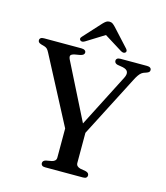

<svg xmlns="http://www.w3.org/2000/svg" viewBox="-128 -984 937 1081"><g transform="rotate(15 341.0 -443.0)"><path d="M396 -227 306.5 -208 86 -628.5Q78.5 -643 72 -649Q65.5 -655 54 -658L38 -662.5Q26.5 -666 22.2 -670.8Q18 -675.5 18 -682Q18 -690.5 24.2 -695.2Q30.5 -700 43.5 -700H261Q274 -700 281 -695.2Q288 -690.5 288 -682Q288 -667 264 -662L235 -657Q215.5 -653 211 -645.5Q206.5 -638 214 -622L393 -266L353 -243L537 -602.5Q548 -624 543 -638Q538 -652 514 -657.5L481.5 -663Q473.5 -665 468.8 -669.8Q464 -674.5 464 -682Q464 -690.5 470.2 -695.2Q476.5 -700 489 -700H643.5Q656 -700 662.5 -695.2Q669 -690.5 669 -682Q669 -675.5 665 -671Q661 -666.5 649.5 -662.5L642 -660Q631.5 -657 623.2 -650.8Q615 -644.5 606.8 -632.8Q598.5 -621 587.5 -599ZM289.5 -254 406 -254.5V-71Q406 -60 412.5 -53.5Q419 -47 430.5 -44L464 -38Q482.5 -33 482.5 -18Q482.5 -10 476.8 -5Q471 0 458.5 0H237Q224.5 0 218.8 -5Q213 -10 213 -18Q213 -33 231.5 -38L265 -44Q277 -47 283.2 -53.5Q289.5 -60 289.5 -71ZM395 -820.5H355.5L479 -743.5Q496 -733 506 -741Q510.5 -744 510.8 -750.2Q511 -756.5 504.5 -763.5L411.5 -865Q402 -875 394.5 -880.5Q387 -886 375.5 -886Q364.5 -886 356.5 -880.5Q348.5 -875 339 -865L246.5 -763.5Q239.5 -756.5 240 -750.2Q240.5 -744 244.5 -741Q254.5 -733 271.5 -743.5Z"/></g></svg>

Font: Fraunces
Style: Regular
Weight: 400
Version: Version 1.000;[b76b70a41]